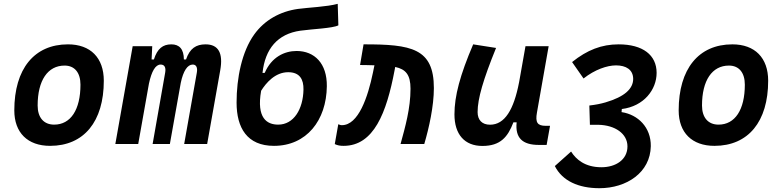

<svg xmlns="http://www.w3.org/2000/svg" viewBox="-20 -762 4142 1016"><path d="M245.1 9.8C423.8 9.8 529.3 -118.2 529.3 -335C529.3 -456.1 459 -527.3 339.8 -527.3C161.1 -527.3 55.7 -397.5 55.7 -177.7C55.7 -60.1 126 9.8 245.1 9.8ZM266.6 -102.5C211.4 -102.5 179.2 -140.1 179.2 -203.6C179.2 -336.4 232.4 -415 321.8 -415C375 -415 405.8 -377.4 405.8 -314C405.8 -181.2 354 -102.5 266.6 -102.5Z M785.6 -517.6H682.1L590.3 0H711.4L768.1 -319.3C782.2 -385.3 802.7 -420.4 830.1 -420.4C850.6 -420.4 858.9 -405.3 854 -377.4L787.6 0H878.9L936.5 -323.2C949.7 -386.7 972.2 -420.4 1000 -420.4C1018.6 -420.4 1026.4 -404.3 1021.5 -377.4L954.6 0H1076.2L1145.5 -390.6C1161.6 -481 1135.7 -527.3 1067.9 -527.3C1017.6 -527.3 984.4 -505.9 964.4 -447.3H953.1C952.6 -502.4 929.2 -527.3 886.7 -527.3C841.8 -527.3 812.5 -504.9 794.4 -447.3H782.2Z M1429.7 9.8C1602.1 9.8 1707.5 -125 1709.5 -305.7C1710.9 -426.3 1644.5 -492.2 1549.3 -492.2C1485.8 -492.2 1417 -460.4 1380.9 -376.5L1369.1 -376C1382.8 -504.4 1449.2 -582.5 1569.3 -599.6C1631.8 -608.4 1741.2 -612.3 1770.5 -627.9L1767.1 -741.7C1710.9 -726.1 1610.4 -722.2 1557.1 -714.8C1462.4 -701.7 1379.9 -655.8 1325.2 -579.6C1259.8 -488.8 1231.9 -349.1 1231.9 -219.2C1231.9 -85.4 1287.6 9.8 1429.7 9.8ZM1452.1 -102.5C1392.6 -102.5 1336.4 -136.7 1361.8 -281.7C1387.7 -323.2 1436 -379.9 1504.9 -379.9C1566.4 -379.9 1586.9 -341.8 1585.9 -288.1C1584 -184.6 1534.7 -102.5 1452.1 -102.5Z M2099.6 0H2225.1C2250.5 -85.9 2275.9 -200.7 2275.9 -295.9C2275.9 -506.3 2157.2 -527.8 1903.8 -527.3L1885.3 -418C1897.9 -418 1910.2 -417.5 1921.9 -417.5C1936 -417 1948.7 -417 1961.4 -416.5L1953.6 -378.4C1926.8 -248 1876.5 -99.6 1789.1 -99.6C1779.3 -99.6 1779.3 -102.1 1770 -104.5L1751.5 0.5C1766.6 7.8 1780.8 9.8 1798.3 9.8C1958 9.8 2025.4 -165 2067.9 -389.6L2071.3 -407.7C2127.4 -395.5 2152.3 -366.2 2152.3 -292.5C2152.3 -188.5 2124.5 -90.8 2099.6 0Z M2532.7 10.3C2627.9 10.3 2667 -36.6 2696.8 -114.7H2713.9C2705.6 -33.2 2743.2 4.9 2831.5 4.9H2872.6L2890.6 -96.2H2868.2C2823.7 -96.2 2812 -113.8 2821.3 -166L2883.3 -517.6H2760.7L2726.6 -325.2V-325.7C2698.7 -181.2 2650.9 -102.1 2573.2 -102.1C2531.2 -102.1 2507.3 -126.5 2507.3 -168.9C2507.3 -239.7 2537.1 -341.3 2605 -508.3L2483.9 -527.3C2414.1 -364.3 2384.8 -253.4 2384.8 -156.7C2384.8 -50.8 2438.5 10.3 2532.7 10.3Z M3151.9 233.9C3295.9 233.9 3421.4 150.9 3423.8 11.7C3425.3 -88.4 3355.5 -155.3 3270.5 -168.5H3269L3270.5 -185.1C3387.7 -199.7 3454.6 -288.1 3454.6 -376.5C3454.6 -470.7 3381.8 -527.3 3253.4 -527.3C3163.6 -527.3 3086.9 -497.6 3007.3 -433.6L3067.9 -346.7C3127.4 -393.6 3192.4 -416 3239.7 -416C3292.5 -416 3330.1 -393.6 3330.6 -344.7C3330.6 -292.5 3285.6 -250 3184.1 -220.2C3156.7 -212.4 3134.8 -208 3098.6 -203.6L3101.6 -101.6C3108.9 -101.6 3115.7 -101.6 3121.6 -101.6C3132.3 -101.6 3140.1 -102.1 3147.5 -101.6C3233.9 -99.6 3300.3 -55.2 3300.3 12.7C3300.3 83.5 3237.8 123 3162.6 123C3075.2 123 3028.3 81.5 3002 40L2916 116.7C2955.6 195.3 3041.5 233.9 3151.9 233.9Z M3760.7 9.8C3939.5 9.8 4044.9 -118.2 4044.9 -335C4044.9 -456.1 3974.6 -527.3 3855.5 -527.3C3676.8 -527.3 3571.3 -397.5 3571.3 -177.7C3571.3 -60.1 3641.6 9.8 3760.7 9.8ZM3782.2 -102.5C3727.1 -102.5 3694.8 -140.1 3694.8 -203.6C3694.8 -336.4 3748 -415 3837.4 -415C3890.6 -415 3921.4 -377.4 3921.4 -314C3921.4 -181.2 3869.6 -102.5 3782.2 -102.5Z"/></svg>

Font: Cascadia Code SemiBold
Style: Italic
Weight: 600
Italic angle: -10°
Monospace: yes
Designer: Aaron Bell
Foundry: Saja Typeworks
Version: Version 2404.023